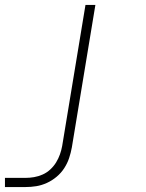

<svg xmlns="http://www.w3.org/2000/svg" viewBox="-69 -540 589 775"><path d="M-49 215V178H34Q51 178 68.5 175Q86 172 103 164.5Q120 157 134 144Q148 131 157.5 115.5Q167 100 173 83Q179 66 182 49L276 -520H316L221 55Q217 77 210 98Q203 119 190.5 138.5Q178 158 159.5 173.5Q141 189 120 198.5Q99 208 77.5 211.5Q56 215 34 215Z"/></svg>

Font: Iosevka Extralight Oblique
Style: Regular
Weight: 200
Italic angle: -9°
Monospace: yes
Designer: Belleve Invis
Foundry: Belleve Invis
Version: Version 32.5.0; ttfautohint (v1.8.4)